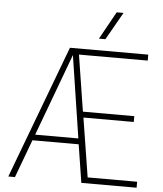

<svg xmlns="http://www.w3.org/2000/svg" viewBox="-64 -1066 954 1121"><g transform="rotate(5 413.0 -505.0)"><path d="M779 0H455L420 -223H149L66 0H27L320 -780H779V-745H376L428 -415H729V-381H434L489 -35H779ZM415 -257 341 -739 162 -257ZM522 -848H484L574 -1010H614Z"/></g></svg>

Font: Tanohe Sans ExtraLight
Style: Regular
Weight: 250
Designer: Village Type and Design LLC & Cristiano Sobral
Foundry: Cooper Hewitt Smithsonian Design Museum
Version: Version 1.00;September 29, 2021;FontCreator 13.0.0.2655 64-b